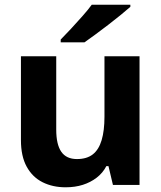

<svg xmlns="http://www.w3.org/2000/svg" viewBox="-20 -786 686 816"><path d="M573 -547V0H460L441 -80H432Q417 -51 391 -31Q365 -11 332 -0.5Q299 10 259 10Q204 10 161 -11.5Q118 -33 93.5 -77.5Q69 -122 69 -190V-547H219V-235Q219 -172 240.5 -141Q262 -110 307 -110Q349 -110 374.5 -130Q400 -150 412 -190.5Q424 -231 424 -290V-547ZM534 -757Q517 -742 492.5 -722Q468 -702 440 -680.5Q412 -659 385.5 -639.5Q359 -620 339 -606H238V-618Q257 -637 281.5 -663.5Q306 -690 330 -717Q354 -744 370 -766H534Z"/></svg>

Font: Noto Sans Hebrew Thin
Style: Bold
Weight: 700
Version: Version 3.001